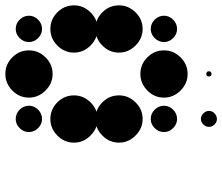

<svg xmlns="http://www.w3.org/2000/svg" viewBox="-80 -743 823 711"><g transform="rotate(90 331.5 -387.5)"><path d="M416.7 -131.7Q435.8 -131.7 450.4 -117.1Q465 -102.5 465 -83.3Q465 -63.3 450.4 -48.8Q435.8 -34.2 416.7 -34.2Q396.7 -34.2 382.1 -48.8Q367.5 -63.3 367.5 -83.3Q367.5 -102.5 382.1 -117.1Q396.7 -131.7 416.7 -131.7ZM250 -170.8Q285 -170.8 311.2 -144.6Q337.5 -118.3 337.5 -83.3Q337.5 -47.5 311.2 -21.7Q285 4.2 250 4.2Q214.2 4.2 188.3 -21.7Q162.5 -47.5 162.5 -83.3Q162.5 -118.3 188.3 -144.6Q214.2 -170.8 250 -170.8ZM83.3 -131.7Q102.5 -131.7 117.1 -117.1Q131.7 -102.5 131.7 -83.3Q131.7 -63.3 117.1 -48.8Q102.5 -34.2 83.3 -34.2Q63.3 -34.2 48.8 -48.8Q34.2 -63.3 34.2 -83.3Q34.2 -102.5 48.8 -117.1Q63.3 -131.7 83.3 -131.7ZM416.7 -337.5Q451.7 -337.5 477.9 -311.2Q504.2 -285 504.2 -250Q504.2 -214.2 477.9 -188.3Q451.7 -162.5 416.7 -162.5Q380.8 -162.5 355 -188.3Q329.2 -214.2 329.2 -250Q329.2 -285 355 -311.2Q380.8 -337.5 416.7 -337.5ZM83.3 -337.5Q118.3 -337.5 144.6 -311.2Q170.8 -285 170.8 -250Q170.8 -214.2 144.6 -188.3Q118.3 -162.5 83.3 -162.5Q47.5 -162.5 21.7 -188.3Q-4.2 -214.2 -4.2 -250Q-4.2 -285 21.7 -311.2Q47.5 -337.5 83.3 -337.5ZM416.7 -504.2Q451.7 -504.2 477.9 -477.9Q504.2 -451.7 504.2 -416.7Q504.2 -380.8 477.9 -355Q451.7 -329.2 416.7 -329.2Q380.8 -329.2 355 -355Q329.2 -380.8 329.2 -416.7Q329.2 -451.7 355 -477.9Q380.8 -504.2 416.7 -504.2ZM83.3 -504.2Q118.3 -504.2 144.6 -477.9Q170.8 -451.7 170.8 -416.7Q170.8 -380.8 144.6 -355Q118.3 -329.2 83.3 -329.2Q47.5 -329.2 21.7 -355Q-4.2 -380.8 -4.2 -416.7Q-4.2 -451.7 21.7 -477.9Q47.5 -504.2 83.3 -504.2ZM416.7 -631.7Q435.8 -631.7 450.4 -617.1Q465 -602.5 465 -583.3Q465 -563.3 450.4 -548.8Q435.8 -534.2 416.7 -534.2Q396.7 -534.2 382.1 -548.8Q367.5 -563.3 367.5 -583.3Q367.5 -602.5 382.1 -617.1Q396.7 -631.7 416.7 -631.7ZM250 -670.8Q285 -670.8 311.2 -644.6Q337.5 -618.3 337.5 -583.3Q337.5 -547.5 311.2 -521.7Q285 -495.8 250 -495.8Q214.2 -495.8 188.3 -521.7Q162.5 -547.5 162.5 -583.3Q162.5 -618.3 188.3 -644.6Q214.2 -670.8 250 -670.8ZM83.3 -631.7Q102.5 -631.7 117.1 -617.1Q131.7 -602.5 131.7 -583.3Q131.7 -563.3 117.1 -548.8Q102.5 -534.2 83.3 -534.2Q63.3 -534.2 48.8 -548.8Q34.2 -563.3 34.2 -583.3Q34.2 -602.5 48.8 -617.1Q63.3 -631.7 83.3 -631.7ZM395.8 -770.4Q405 -779.2 416.7 -779.2Q428.3 -779.2 437.1 -770.4Q445.8 -761.7 445.8 -750Q445.8 -738.3 437.1 -729.2Q428.3 -720 416.7 -720Q405 -720 395.8 -729.2Q386.7 -738.3 386.7 -750Q386.7 -761.7 395.8 -770.4ZM250 -759.2Q259.2 -759.2 259.2 -750Q259.2 -740 250 -740Q240 -740 240 -750Q240 -759.2 250 -759.2Z"/></g></svg>

Font: 0xA000-Dots-Mono
Style: Dots-Mono
Weight: 400
Version: Version 0.1